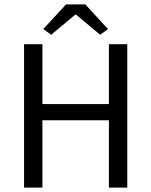

<svg xmlns="http://www.w3.org/2000/svg" viewBox="-20 -858 692 878"><path d="M282 -838 178 -725 214 -699 324 -791H328L438 -699L474 -725L370 -838ZM90 -656V0H174V-308H478V0H562V-656H478V-382H174V-656Z"/></svg>

Font: Cambridge Sans
Style: Regular
Weight: 400
Version: Version 2.020;PS 002.020;hotconv 1.0.88;makeotf.lib2.5.64775